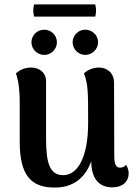

<svg xmlns="http://www.w3.org/2000/svg" viewBox="-20 -833 618 867"><path d="M410 -758C415 -776 415 -794 410 -813H134C129 -794 129 -776 134 -758ZM180 -585C211 -585 237 -611 237 -642C237 -674 211 -699 180 -699C148 -699 122 -674 122 -642C122 -611 148 -585 180 -585ZM365 -699C334 -699 308 -674 308 -642C308 -611 334 -585 365 -585C396 -585 423 -611 423 -642C423 -674 396 -699 365 -699ZM549 -89C542 -78 530 -76 522 -76C505 -76 496 -90 496 -128L495 -460C495 -502 465 -528 427 -528C393 -528 369 -511 359 -502C378 -453 378 -417 378 -278C378 -116 327 -42 266 -42C205 -42 188 -95 188 -208V-465C188 -505 159 -528 120 -528C89 -528 67 -515 52 -502C66 -462 69 -410 69 -378V-190C70 -41 120 14 227 14C310 14 365 -29 392 -105C392 -26 428 13 487 13C534 13 561 -13 561 -50C561 -64 557 -76 549 -89Z"/></svg>

Font: Arima Koshi ExtraBold
Style: Regular
Weight: 800
Designer: Joana Correia and Natanael Gama
Foundry: NDISCOVER
Version: Version 1.019;PS 001.019;hotconv 1.0.88;makeotf.lib2.5.64775